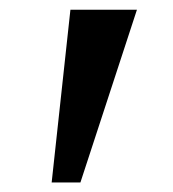

<svg xmlns="http://www.w3.org/2000/svg" viewBox="-20 -850 354 394"><path d="M261 -830 145 -475.5H86L124.5 -830Z"/></svg>

Font: Merriweather 60pt ExtraBold
Style: Regular
Weight: 800
Version: Version 2.100